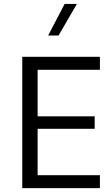

<svg xmlns="http://www.w3.org/2000/svg" viewBox="-20 -969 567 989"><path d="M173.8 -66.4V-305.7H467.8V-369.6H173.8V-609.4H494.6V-676.3H94.7V0H494.6V-66.4ZM228 -786.1H281.7L376 -948.7H313Z"/></svg>

Font: Estedad Regular
Style: Regular
Weight: 400
Designer: Amin Abedi
Version: Version 7.3